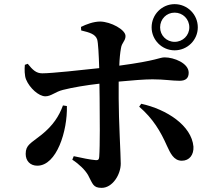

<svg xmlns="http://www.w3.org/2000/svg" viewBox="-20 -856 1040 927"><path d="M712 -724C712 -663 762 -613 823 -613C885 -613 935 -663 935 -724C935 -786 885 -836 823 -836C762 -836 712 -786 712 -724ZM753 -724C753 -764 784 -795 823 -795C863 -795 894 -764 894 -724C894 -685 863 -654 823 -654C784 -654 753 -685 753 -724ZM786 -152C802 -118 818 -80 858 -80C895 -80 916 -109 914 -148C905 -250 785 -328 662 -355L652 -341C719 -283 755 -222 786 -152ZM284 -347C265 -295 236 -250 180 -205C129 -164 104 -157 104 -113C104 -79 126 -56 160 -56C254 -56 306 -224 303 -344ZM100 -543C98 -524 98 -490 106 -472C123 -431 167 -391 199 -391C227 -391 247 -413 284 -422C331 -434 398 -445 460 -452L461 -381C462 -296 463 -150 459 -98C458 -84 452 -82 441 -83C415 -85 377 -93 336 -102L329 -85C363 -63 391 -35 405 -11C428 32 429 51 471 51C523 51 563 -13 563 -66C563 -105 553 -277 553 -380V-462C616 -468 678 -473 716 -473C775 -473 809 -466 847 -466C876 -466 891 -478 891 -505C891 -551 820 -579 775 -579C749 -579 742 -564 556 -539C557 -572 560 -601 564 -623C568 -651 586 -658 586 -682C586 -713 515 -751 464 -752C431 -752 395 -738 371 -726L372 -709C414 -699 440 -691 449 -666C454 -651 457 -591 459 -527C376 -518 230 -502 184 -502C155 -502 138 -518 114 -548Z"/></svg>

Font: Noto Serif JP
Style: Bold
Weight: 700
Designer: Ryoko NISHIZUKA 西塚涼子 (kana & ideographs); Frank Grießhammer (Latin, Greek & Cyrillic); Wenlong ZHANG 张文龙 (bopomofo); San
Foundry: Adobe
Version: Version 2.001;hotconv 1.1.0;makeotfexe 2.6.0